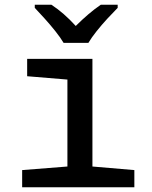

<svg xmlns="http://www.w3.org/2000/svg" viewBox="-20 -786 640 806"><path d="M73 0V-72L263 -87V-452L94 -466V-539H368V-87L544 -72V0ZM247 -606Q234 -628 212.5 -655Q191 -682 167.5 -708Q144 -734 126 -753V-766H196Q248 -732 298 -677Q325 -704 351.5 -726.5Q378 -749 403 -766H474V-753Q455 -734 431 -708Q407 -682 385.5 -655Q364 -628 351 -606Z"/></svg>

Font: Noto Sans Mono Medium
Style: Regular
Weight: 500
Designer: Monotype Design Team
Foundry: Monotype Imaging Inc.
Version: Version 2.014